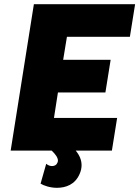

<svg xmlns="http://www.w3.org/2000/svg" viewBox="-20 -720 666 918"><path d="M601 -544 626 -700H142L31 0H227C246 18 257 34 257 48C257 52 256 55 254 59C250 69 240 74 229 74C220 74 210 71 201 63L174 158C188 167 219 178 252 178C294 178 339 163 361 111C367 97 370 84 370 70C370 46 361 23 342 0H515L540 -156H238L257 -278H484L509 -434H282L300 -544Z"/></svg>

Font: Arthouse Owned Black
Style: Italic
Weight: 900
Italic angle: -10°
Designer: Jeremy Tribby
Foundry: Tribby Type
Version: Version 1.000;PS 001.000;hotconv 1.0.88;makeotf.lib2.5.64775